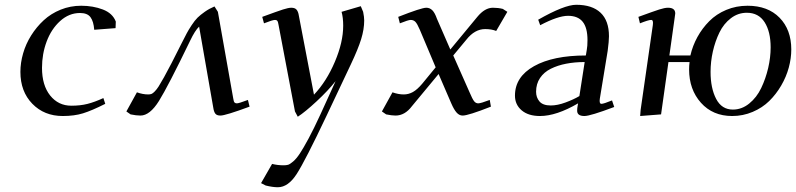

<svg xmlns="http://www.w3.org/2000/svg" viewBox="-20 -476 3313 799"><path d="M64.9 -176.8Q64.9 -214.8 76.2 -253.9Q87.4 -293 109.6 -328.4Q131.8 -363.8 161.9 -391.6Q191.9 -419.4 232.4 -435.8Q272.9 -452.1 317.9 -452.1Q367.2 -452.1 408 -436.5Q448.7 -420.9 461.9 -386.2L460.9 -358.9L372.1 -352.1Q369.6 -386.7 356.7 -404.3Q343.8 -421.9 313 -421.9Q267.1 -421.9 230.2 -388.4Q193.4 -355 174.1 -303.2Q154.8 -251.5 154.8 -193.8Q154.8 -121.1 188.7 -78.6Q222.7 -36.1 276.9 -36.1Q314.5 -36.1 344.2 -43.7Q374 -51.3 410.2 -67.9L418 -43.9Q361.8 -15.6 325.4 -4.4Q289.1 6.8 241.2 6.8Q164.1 6.8 114.5 -44.2Q64.9 -95.2 64.9 -176.8Z M505.9 -12.2 549.8 -91.8Q574.2 -83 596.7 -83Q604.5 -83 610.1 -85Q615.7 -86.9 624 -95.5Q632.3 -104 640.1 -116.2Q647.9 -128.4 662.8 -155Q677.7 -181.6 693.8 -213.1Q710 -244.6 736.8 -297.9Q750.5 -324.7 757.1 -337.4Q763.7 -350.1 777.1 -370.6Q790.5 -391.1 802.2 -402.6Q814 -414.1 832.3 -427Q850.6 -439.9 872.6 -449.2L886.7 -426.8L950.7 -65.9Q952.6 -52.7 956.1 -49.3Q959.5 -45.9 965.8 -45.9Q974.1 -45.9 1011.7 -60.1L1018.6 -32.2Q918 4.9 897.5 4.9Q882.3 4.9 876.2 -2.9Q870.1 -10.7 867.7 -26.9L808.6 -365.2Q791.5 -349.1 771.5 -307.1Q679.2 -116.2 641.4 -55.7Q603.5 4.9 564.5 4.9Q546.9 4.9 523.4 0Z M1066.4 286.1 1112.3 206.1Q1135.3 211.9 1160.2 211.9Q1171.4 211.9 1179 209.7Q1186.5 207.5 1200 196Q1213.4 184.6 1227.8 162.8Q1242.2 141.1 1264.2 100.3Q1286.1 59.6 1313.5 0L1376.5 -138.2Q1345.2 -98.6 1297.4 -54.2Q1249.5 -9.8 1219.2 9.8L1207.5 -12.2L1139.2 -372.1Q1137.2 -385.3 1134 -389.2Q1130.9 -393.1 1124.5 -393.1Q1114.3 -393.1 1078.6 -378.9L1071.3 -405.8Q1134.8 -429.2 1157.5 -436.5Q1180.2 -443.8 1192.4 -443.8Q1207.5 -443.8 1214.4 -435.5Q1221.2 -427.2 1223.6 -411.1L1286.6 -82Q1338.9 -137.2 1373.5 -218.8Q1408.2 -300.3 1408.2 -369.1Q1408.2 -402.8 1401.4 -426.8L1481.4 -450.2L1491.2 -426.8Q1495.6 -405.3 1495.6 -391.1Q1495.6 -354 1482.9 -313Q1470.2 -272 1440.4 -209L1338.4 6.8Q1250.5 192.4 1214.8 247.8Q1179.2 303.2 1136.2 303.2Q1114.3 303.2 1085.4 295.9Z M1569.3 -12.2 1613.3 -91.8Q1637.7 -83 1660.2 -83Q1680.2 -83 1698.2 -93Q1716.3 -103 1737.3 -127.9L1793 -195.8L1727.1 -352.1Q1716.3 -377.4 1708.5 -385.3Q1700.7 -393.1 1689 -393.1Q1679.7 -393.1 1644 -378.9L1637.2 -405.8Q1733.9 -443.8 1753.9 -443.8Q1768.6 -443.8 1779.1 -433.3Q1789.6 -422.9 1798.3 -397.9L1854 -270L1966.3 -405.8Q1997.6 -443.8 2031.2 -443.8Q2053.2 -443.8 2072.3 -439L2091.3 -426.8L2044.9 -347.2Q2025.4 -355 1999 -355Q1955.6 -355 1920.9 -311L1866.2 -245.1L1934.1 -91.8Q1945.8 -64 1952.9 -54.9Q1960 -45.9 1970.2 -45.9Q1980.5 -45.9 2018.1 -60.1L2022.9 -32.2Q1928.7 4.9 1905.3 4.9Q1891.1 4.9 1880.1 -7.6Q1869.1 -20 1857.9 -45.9L1805.2 -168L1694.3 -34.2Q1665 4.9 1626 4.9Q1610.4 4.9 1586.9 0Z M2123 -78.1Q2123 -156.2 2202.4 -200.7Q2281.7 -245.1 2418 -245.1L2421.9 -269Q2424.8 -283.7 2424.8 -309.1Q2424.8 -360.8 2404.8 -385.5Q2384.8 -410.2 2343.8 -410.2Q2302.2 -410.2 2228 -371.1L2219.7 -394Q2328.6 -456.1 2377.9 -456.1Q2444.3 -456.1 2479.2 -423.1Q2514.2 -390.1 2514.2 -325.2Q2514.2 -304.7 2508.8 -264.2L2476.1 -64.9Q2473.1 -43.9 2482.9 -43.9Q2492.2 -43.9 2526.9 -58.1L2536.1 -30.8Q2436.5 6.8 2412.1 6.8Q2381.8 6.8 2381.8 -15.1Q2381.8 -25.4 2383.8 -35.2L2385.7 -45.9Q2295.4 6.8 2227.1 6.8Q2178.7 6.8 2150.9 -16.8Q2123 -40.5 2123 -78.1ZM2210.9 -94.2Q2210.9 -70.3 2225.1 -53.7Q2239.3 -37.1 2272 -37.1Q2299.8 -37.1 2333.5 -49.6Q2367.2 -62 2391.1 -76.2L2413.1 -217.8Q2371.6 -217.8 2336.2 -210.9Q2300.8 -204.1 2272.2 -189.9Q2243.7 -175.8 2227.3 -151.4Q2210.9 -127 2210.9 -94.2Z M2636.7 -405.8Q2700.7 -429.2 2723.4 -436.5Q2746.1 -443.8 2759.8 -443.8Q2790 -443.8 2790 -419.9Q2790 -418.9 2787.6 -401.9L2765.6 -245.1H2853Q2862.3 -285.6 2882.3 -322Q2902.3 -358.4 2931.6 -387.9Q2960.9 -417.5 3002.2 -434.8Q3043.5 -452.1 3090.8 -452.1Q3175.3 -452.1 3224.1 -402.3Q3272.9 -352.5 3272.9 -270Q3272.9 -233.4 3262.5 -194.8Q3252 -156.2 3231 -120.1Q3210 -84 3181.2 -55.7Q3152.3 -27.3 3112.1 -10.3Q3071.8 6.8 3026.9 6.8Q2946.3 6.8 2897 -48.3Q2847.7 -103.5 2847.7 -187Q2847.7 -202.6 2849.6 -217.8H2761.7L2731 0L2644 6.8L2646 -19L2696.8 -372.1Q2699.7 -393.1 2689.9 -393.1Q2678.7 -393.1 2643.1 -378.9ZM2937 -176.8Q2937 -108.9 2960.2 -64.5Q2983.4 -20 3029.8 -20Q3066.9 -20 3097.9 -45.2Q3128.9 -70.3 3147.7 -109.6Q3166.5 -148.9 3176.8 -193.1Q3187 -237.3 3187 -278.8Q3187 -344.2 3161.9 -383.5Q3136.7 -422.9 3087.9 -422.9Q3051.3 -422.9 3021.5 -400.1Q2991.7 -377.4 2973.9 -340.8Q2956.1 -304.2 2946.5 -261.7Q2937 -219.2 2937 -176.8Z"/></svg>

Font: Dehuti Alt
Style: Bold-Italic
Weight: 700
Version: Version 1.2